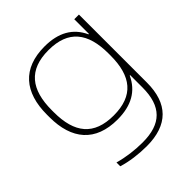

<svg xmlns="http://www.w3.org/2000/svg" viewBox="-199 -632 962 962"><g transform="rotate(-45 282.0 -151.0)"><path d="M510 -18V-500H477V-396H474C439 -472 373 -509 275 -509C119 -509 42 -417 42 -259V-241C42 -83 119 9 275 9C373 9 439 -28 474 -104H477V-17C477 117 415 179 283 179C229 179 172 172 119 157V184C167 199 227 207 284 207C435 207 510 129 510 -18ZM75 -243V-257C75 -404 136 -482 276 -482C416 -482 477 -404 477 -257V-243C477 -96 416 -19 276 -19C136 -19 75 -96 75 -243Z"/></g></svg>

Font: LT Wave Alt Thin
Style: Regular
Weight: 100
Designer: Daniel Lyons
Version: Version 2.5 (Glyphs App)